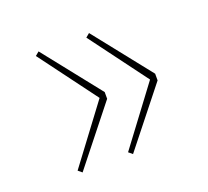

<svg xmlns="http://www.w3.org/2000/svg" viewBox="-77 -553 613 565"><g transform="rotate(-20 230.0 -270.5)"><path d="M215 -270 81 -450 93 -460 235 -281V-260L93 -81L81 -91ZM239 -450 251 -460 393 -281V-260L251 -81L239 -91L373 -270Z"/></g></svg>

Font: Bitter Pro Thin
Style: Regular
Weight: 250
Designer: Sol Matas, and Bitter project Authors
Foundry: Sol Matas
Version: Version 1.010